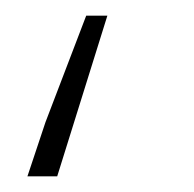

<svg xmlns="http://www.w3.org/2000/svg" viewBox="-20 -225 248 245"><path d="M15 0 38 -69 90 -205H117L53 0Z"/></svg>

Font: Source Sans 3 Light
Style: Italic
Weight: 300
Italic angle: -11°
Designer: Paul D. Hunt
Foundry: Adobe
Version: Version 3.046;hotconv 1.0.118;makeotfexe 2.5.65603